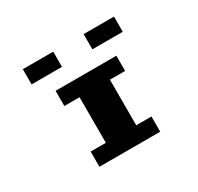

<svg xmlns="http://www.w3.org/2000/svg" viewBox="-103 -561 707 684"><g transform="rotate(-30 250.0 -219.0)"><path d="M62.5 -437.5H187.5V-375H62.5ZM312.5 -437.5H437.5V-375H312.5ZM125 -312.5H375V-250H312.5V-62.5H375V0H125V-62.5H187.5V-250H125Z"/></g></svg>

Font: Half Eighties
Style: Regular
Weight: 400
Monospace: yes
Designer: Jayvee Enaguas (HarvettFox96)
Version: 20191127.01dev02